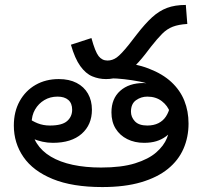

<svg xmlns="http://www.w3.org/2000/svg" viewBox="-20 -745 818 777"><path d="M394 12Q273 12 193.5 -20.5Q114 -53 75 -109.5Q36 -166 36 -237Q36 -293 59.5 -335.5Q83 -378 124 -401.5Q165 -425 218 -425Q260 -425 290 -409.5Q320 -394 336 -366Q352 -338 352 -301Q352 -240 310.5 -203.5Q269 -167 194 -167Q172 -167 152 -171.5Q132 -176 115 -183Q98 -190 83 -199L90 -270Q110 -255 132.5 -246Q155 -237 182 -237Q231 -237 251.5 -255Q272 -273 272 -301Q272 -327 256.5 -340.5Q241 -354 213 -354Q183 -354 159.5 -340Q136 -326 122 -302Q108 -278 108 -246V-241Q108 -198 128.5 -165.5Q149 -133 186 -111Q223 -89 274.5 -78Q326 -67 389 -67Q472 -67 526.5 -84Q581 -101 612 -128Q643 -155 655.5 -186Q668 -217 668 -246V-290Q659 -317 635 -335.5Q611 -354 576 -354Q551 -354 530.5 -339.5Q510 -325 510 -293Q510 -271 526 -254Q542 -237 576 -237Q602 -237 621 -246.5Q640 -256 651.5 -273.5Q663 -291 668 -314L684 -224Q669 -206 651.5 -193Q634 -180 612.5 -173.5Q591 -167 563 -167Q525 -167 495 -182Q465 -197 448 -224.5Q431 -252 431 -290Q431 -346 466.5 -377.5Q502 -409 561 -409Q567 -409 574.5 -408Q582 -407 591 -405Q600 -403 608 -400L596 -399Q576 -409 545 -415Q514 -421 482.5 -424.5Q451 -428 429 -428L449 -496Q526 -489 582 -467.5Q638 -446 673.5 -413Q709 -380 726 -337.5Q743 -295 743 -245Q743 -190 722.5 -143Q702 -96 659.5 -61.5Q617 -27 551 -7.5Q485 12 394 12ZM409 -425Q380 -425 353.5 -436Q327 -447 305 -477.5Q283 -508 267 -564L350 -591Q365 -536 379 -518Q393 -500 415 -500Q435 -500 452.5 -512.5Q470 -525 502 -565L533 -605Q567 -649 595.5 -675Q624 -701 656 -713Q688 -725 732 -725L738 -648Q703 -646 679.5 -637Q656 -628 636.5 -608.5Q617 -589 591 -556L568 -526Q540 -490 515 -468Q490 -446 464.5 -435.5Q439 -425 409 -425Z"/></svg>

Font: hexltelugu05
Style: Book
Weight: 400
Designer: Jelle Bosma - Monotype Design Team
Foundry: Monotype Imaging Inc.
Version: Version 2.003